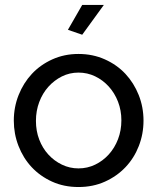

<svg xmlns="http://www.w3.org/2000/svg" viewBox="-20 -750 639 780"><path d="M36.1 -259.8Q36.1 -314.9 55.7 -364Q75.2 -413.1 109.6 -450Q144 -486.8 192.6 -508.8Q241.2 -530.8 298.8 -530.8Q356.9 -530.8 406 -508.8Q455.1 -486.8 489.5 -450Q523.9 -413.1 543.5 -364Q563 -314.9 563 -259.8Q563 -205.6 543.9 -156.7Q524.9 -107.9 490 -71Q455.1 -34.2 406.5 -12.2Q357.9 9.8 298.8 9.8Q239.7 9.8 191.4 -12.2Q143.1 -34.2 108.6 -71Q74.2 -107.9 55.2 -157Q36.1 -206.1 36.1 -259.8ZM126 -258.8Q126 -217.8 139.4 -182.9Q152.8 -147.9 176.5 -122.1Q200.2 -96.2 231.7 -81.1Q263.2 -65.9 298.8 -65.9Q335 -65.9 366.5 -81.1Q397.9 -96.2 421.9 -122.6Q445.8 -148.9 459.5 -184.6Q473.1 -220.2 473.1 -261.2Q473.1 -301.3 459.5 -336.7Q445.8 -372.1 421.9 -398.4Q397.9 -424.8 366.5 -439.9Q335 -455.1 298.8 -455.1Q262.7 -455.1 231.4 -439.5Q200.2 -423.8 176.5 -397.5Q152.8 -371.1 139.4 -335.4Q126 -299.8 126 -258.8ZM255.9 -628.9 314 -730H401.9L314 -608.9Z"/></svg>

Font: Raleway Medium
Style: Regular
Weight: 500
Designer: Matt McInerney, Pablo Impallari, Rodrigo Fuenzalida
Foundry: Matt McInerney, Pablo Impallari, Rodrigo Fuenzalida
Version: Version 3.000g; ttfautohint (v1.5) -l 8 -r 28 -G 28 -x 14 -D